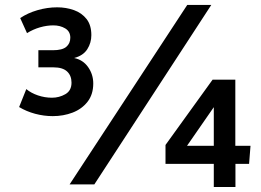

<svg xmlns="http://www.w3.org/2000/svg" viewBox="-20 -753 1065 784"><path d="M195.3 -278.8Q159.7 -278.8 123.8 -288.3Q87.9 -297.9 58.1 -315.9L87.4 -389.2Q106.9 -373 134.8 -363.5Q162.6 -354 192.4 -354Q221.7 -354 246.8 -368.4Q272 -382.8 272 -415.5Q272 -444.3 253.9 -461.2Q235.8 -478 198.2 -478H136.7V-547.9H195.8Q234.4 -547.9 250.7 -561.8Q267.1 -575.7 267.1 -599.1Q267.1 -624.5 246.3 -637Q225.6 -649.4 197.8 -649.4Q171.4 -649.4 143.3 -641.4Q115.2 -633.3 90.3 -617.7L62.5 -679.2Q92.8 -699.7 132.8 -711.4Q172.9 -723.1 213.4 -723.1Q250 -723.1 282 -711.7Q314 -700.2 333.5 -675.3Q353 -650.4 353 -609.4Q353 -578.1 336.4 -552Q319.8 -525.9 282.7 -516.1Q318.8 -508.8 339.8 -479Q360.8 -449.2 360.8 -412.1Q360.8 -367.2 337.4 -337.4Q314 -307.6 276.4 -293.2Q238.8 -278.8 195.3 -278.8ZM264.2 0 744.6 -732.9H842.8L365.2 0ZM853 10.7V-84H655.8V-161.1L848.1 -427.7H940.9V-157.7H1002.9L997.1 -84H941.4V10.7ZM743.7 -157.7H853V-315.4Z"/></svg>

Font: Comme
Style: Bold
Weight: 700
Version: Version 1.000;gftools[0.9.27]